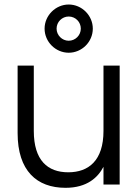

<svg xmlns="http://www.w3.org/2000/svg" viewBox="-20 -838 634 872"><path d="M292 -598.5C352 -598.5 401.5 -648 401.5 -708C401.5 -767.5 352 -817.5 292 -817.5C232.5 -817.5 182.5 -767.5 182.5 -708C182.5 -648 232.5 -598.5 292 -598.5ZM292 -653C262 -653 237 -678 237 -708C237 -738.5 262 -763 292 -763C322.5 -763 347 -738.5 347 -708C347 -678 322.5 -653 292 -653ZM133.5 -540H60V-233.5C60 -62.5 147 15 277.5 15C376 15 425 -32.5 450 -80.5V0H523.5V-540H450V-243.5C450 -109 382.5 -55.5 290 -55.5C196.5 -55.5 133.5 -109.5 133.5 -243.5Z"/></svg>

Font: Vela Sans
Style: Regular
Weight: 400
Designer: Principal design: Mikhail Sharanda - project Manrope.
Design modification: Ravid Balaliev
Foundry: Mikhail Sharanda
Version: Version 1.001